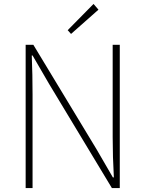

<svg xmlns="http://www.w3.org/2000/svg" viewBox="-20 -953 736 973"><path d="M110 0V-726H149L469 -197L552 -54H557Q554 -107 552.5 -157.5Q551 -208 551 -259V-726H587V0H547L228 -529L145 -672H141Q143 -621 144 -573Q145 -525 145 -473V0ZM340 -781 323 -800 454 -933 479 -904Z"/></svg>

Font: Noto Sans SC Thin
Style: Regular
Weight: 100
Designer: Ryoko NISHIZUKA 西塚涼子 (kana, bopomofo & ideographs); Paul D. Hunt (Latin, Greek & Cyrillic); Sandoll Communications 산돌커뮤니
Foundry: Adobe
Version: Version 2.004-H2;hotconv 1.0.118;makeotfexe 2.5.65603